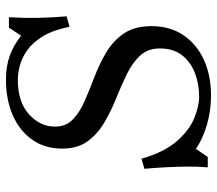

<svg xmlns="http://www.w3.org/2000/svg" viewBox="-62 -658 730 646"><g transform="rotate(-90 303.0 -335.0)"><path d="M200 -515Q200 -478 224.5 -454.5Q249 -431 287.5 -414.5Q326 -398 369 -381.5Q412 -365 450.5 -342Q489 -319 513.5 -283Q538 -247 538 -190Q538 -127 507 -82Q476 -37 423.5 -13.5Q371 10 305 10Q253 10 205.5 -4Q158 -18 125 -41L98 -1H63Q66 -35 65.5 -72.5Q65 -110 63 -146.5Q61 -183 58 -214L92 -224Q113 -150 149 -107.5Q185 -65 226 -47.5Q267 -30 301 -30Q344 -30 381 -44.5Q418 -59 440.5 -88Q463 -117 463 -162Q463 -203 438.5 -229Q414 -255 376 -273.5Q338 -292 294.5 -309.5Q251 -327 213 -349.5Q175 -372 150.5 -405.5Q126 -439 126 -491Q126 -550 156.5 -592.5Q187 -635 239.5 -657.5Q292 -680 358 -680Q402 -680 437.5 -667.5Q473 -655 506 -629L533 -670H568Q565 -619 566 -571Q567 -523 571 -476L536 -466Q525 -521 504 -555.5Q483 -590 457.5 -608Q432 -626 406 -633Q380 -640 357 -640Q283 -640 241.5 -602.5Q200 -565 200 -515Z"/></g></svg>

Font: Brygada 1918
Style: Italic
Weight: 400
Italic angle: -8°
Designer: Mateusz Machalski | Borys Kosmynka | Przemek Hoffer
Foundry: NIEPODLEGLA 2018
Version: Version 3.006